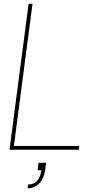

<svg xmlns="http://www.w3.org/2000/svg" viewBox="-20 -800 504 1026"><path d="M400.9 0H30.8L132.8 -779.8H153.8L54.2 -20H403.8ZM226.1 69.8 222.2 102.1Q215.3 155.3 189 180.7Q162.6 206.1 127.9 206.1L129.9 186Q189.9 186 201.2 109.9H181.2L186 69.8Z"/></svg>

Font: Cooper Hewitt
Style: Thin Italic
Weight: 702
Designer: Village Type and Design LLC
Foundry: Cooper Hewitt Smithsonian Design Museum
Version: 1.000